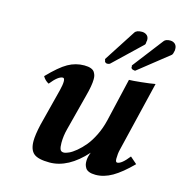

<svg xmlns="http://www.w3.org/2000/svg" viewBox="-100 -745 807 847"><g transform="rotate(15 303.5 -321.5)"><path d="M279.8 -314.9 237.8 -152.8Q229 -120.1 229 -87.9Q229 -67.4 233.2 -58.1Q237.3 -48.8 249 -48.8Q258.3 -48.8 272.7 -55.4Q287.1 -62 305.4 -77.1Q323.7 -92.3 341.1 -113.3Q358.4 -134.3 374.3 -166.5Q390.1 -198.7 398.9 -235.8L444.8 -433.1Q459.5 -433.1 499.5 -437.3Q539.6 -441.4 563 -445.8L485.8 -125Q481 -106 481 -83Q481 -66.9 488.8 -66.9Q508.3 -66.9 541 -108.9L571.8 -82Q524.4 -34.2 486.3 -12.2Q448.2 9.8 410.2 9.8Q392.1 9.8 380.4 5.1Q368.7 0.5 363.8 -8.1Q358.9 -16.6 357.4 -23.4Q356 -30.3 356 -39.1Q356 -57.1 365.2 -79.1Q285.6 9.8 200.2 9.8Q147.9 9.8 127.9 -7.1Q107.9 -23.9 107.9 -64Q107.9 -91.8 119.1 -141.1L162.1 -309.1Q168.9 -335.9 168.9 -351.1Q168.9 -367.2 161.1 -367.2Q140.1 -367.2 106.9 -325.2Q89.4 -334 79.1 -352.1Q129.9 -404.8 164.6 -424.3Q199.2 -443.8 238.8 -443.8Q257.3 -443.8 269.3 -439.2Q281.2 -434.6 286.1 -426Q291 -417.5 292.5 -410.6Q293.9 -403.8 293.9 -395Q293.9 -366.7 279.8 -314.9ZM599.1 -639.2Q606.9 -630.9 606.9 -618.2V-610.8Q604 -593.3 599.1 -588.9L461.9 -480Q461.9 -479 459 -479Q458 -479 456.1 -479.5Q454.1 -480 453.1 -480Q448.7 -480 444.6 -483.6Q440.4 -487.3 441.9 -493.2Q441.9 -493.7 441.4 -495.1Q440.9 -496.6 440.9 -497.1V-498L547.9 -637.2Q555.7 -647.9 576.2 -647.9Q589.8 -647.9 599.1 -639.2ZM465.8 -647Q477.1 -639.6 477.1 -624Q477.1 -619.1 476.1 -617.2Q475.6 -615.7 475.6 -612.1Q475.6 -608.4 474.9 -605.7Q474.1 -603 472.2 -601.1L345.2 -480Q339.8 -477.1 333 -477.1Q328.1 -477.1 324.2 -480.7Q320.3 -484.4 320.8 -490.2Q321.3 -490.7 319.8 -492.2Q318.4 -493.7 318.8 -494.1L413.1 -640.1Q420.9 -652.8 445.8 -652.8Q457 -652.8 465.8 -647Z"/></g></svg>

Font: Linux Libertine
Style: Bold Italic
Weight: 700
Italic angle: -11.5°
Designer: Philipp H. Poll
Foundry: Philipp H. Poll
Version: Version 4.0.5